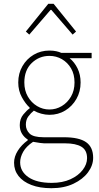

<svg xmlns="http://www.w3.org/2000/svg" viewBox="-20 -756 520 1010"><path d="M250 234Q189 234 145 217Q101 200 77.5 170Q54 140 54 100Q54 68 73.5 37Q93 6 126 -18V-22Q108 -33 96 -52Q84 -71 84 -98Q84 -131 102.5 -153.5Q121 -176 136 -186V-190Q114 -210 95 -244.5Q76 -279 76 -322Q76 -370 98 -408Q120 -446 157 -468Q194 -490 240 -490Q260 -490 276 -486.5Q292 -483 302 -478H462V-450H346Q372 -429 388 -396Q404 -363 404 -322Q404 -274 382 -235.5Q360 -197 323 -174.5Q286 -152 240 -152Q219 -152 197 -158Q175 -164 158 -174Q142 -161 129 -143.5Q116 -126 116 -100Q116 -73 135.5 -53.5Q155 -34 210 -34H316Q396 -34 433 -8Q470 18 470 74Q470 114 443 150.5Q416 187 366.5 210.5Q317 234 250 234ZM240 -180Q275 -180 305 -198Q335 -216 353.5 -248Q372 -280 372 -322Q372 -365 354 -396Q336 -427 306 -444.5Q276 -462 240 -462Q186 -462 147 -424.5Q108 -387 108 -322Q108 -280 126.5 -248Q145 -216 175 -198Q205 -180 240 -180ZM252 206Q309 206 350.5 187Q392 168 415 138Q438 108 438 76Q438 34 408.5 16Q379 -2 322 -2H212Q208 -2 191 -4Q174 -6 154 -10Q118 14 102 42.5Q86 71 86 98Q86 146 129.5 176Q173 206 252 206ZM134 -574 116 -590 234 -736H262L380 -590L362 -574L250 -704H246Z"/></svg>

Font: Source Sans 3 Variable
Style: Regular
Weight: 200
Designer: Paul D. Hunt
Foundry: Adobe Systems Incorporated
Version: Version 3.026